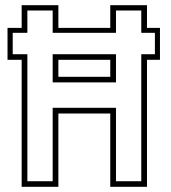

<svg xmlns="http://www.w3.org/2000/svg" viewBox="-20 -720 660 740"><path d="M63.5 0V-489.5H9V-612.5H63.5V-700H205V-612.5H405V-700H546.5V-612.5H596.5V-489.5H546.5V0H405V-282.5H205V0ZM85.5 -21.5H183V-304.5H427V-21.5H524.5V-511H577V-593.5H524.5V-679.5H427V-593.5H183V-679.5H85.5V-593.5H29V-511H85.5ZM183 -402.5V-511H427V-402.5ZM205 -424H405V-489.5H205Z"/></svg>

Font: Tourney Condensed ExtraLight
Style: Regular
Weight: 200
Width: 3
Designer: Tyler Finck
Foundry: Etcetera Type Co
Version: Version 1.010; ttfautohint (v1.8.3)